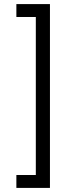

<svg xmlns="http://www.w3.org/2000/svg" viewBox="-20 -780 357 938"><path d="M60 -760H224V138H60V75H155V-697H60Z"/></svg>

Font: IBM Plex Sans Var
Style: Regular
Weight: 400
Designer: Mike Abbink, Paul van der Laan, Pieter van Rosmalen
Foundry: Bold Monday
Version: Version 3.000